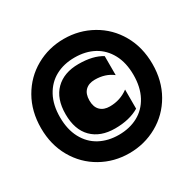

<svg xmlns="http://www.w3.org/2000/svg" viewBox="-159 -880 1070 1061"><g transform="rotate(-30 375.5 -349.5)"><path d="M20 -349Q20 -456 67.5 -539Q115 -622 196.5 -668Q278 -714 375 -714Q472 -714 554 -668Q636 -622 683.5 -539Q731 -456 731 -349Q731 -243 683.5 -160Q636 -77 554 -31Q472 15 375 15Q278 15 196.5 -31Q115 -77 67.5 -160Q20 -243 20 -349ZM610 -349Q610 -427 580 -482.5Q550 -538 497.5 -566.5Q445 -595 375 -595Q306 -595 253.5 -566.5Q201 -538 171 -482.5Q141 -427 141 -349Q141 -271 171 -215Q201 -159 254 -130.5Q307 -102 375 -102Q444 -102 497 -130.5Q550 -159 580 -215Q610 -271 610 -349ZM176 -348Q176 -447 229.5 -500Q283 -553 376 -553Q469 -553 524 -518V-397Q478 -433 411 -433Q372 -433 350 -411.5Q328 -390 328 -348Q328 -306 350 -284.5Q372 -263 410 -263Q477 -263 529 -302V-180Q467 -143 375 -143Q282 -143 229 -196Q176 -249 176 -348Z"/></g></svg>

Font: Readiness ExtraBold
Style: Regular
Weight: 800
Designer: Katatrad Team
Foundry: CadsonDemak
Version: Version 1.00;January 16, 2020;FontCreator 12.0.0.2550 64-bit